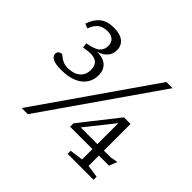

<svg xmlns="http://www.w3.org/2000/svg" viewBox="-163 -908 1110 1110"><g transform="rotate(45 392.0 -353.0)"><path d="M137.5 0 622.5 -698H673L187.5 0ZM143.5 -317Q91.5 -317 71.8 -329.2Q52 -341.5 52 -358.5Q52 -370.5 59.8 -378Q67.5 -385.5 80 -385.5Q84 -385.5 90 -380.2Q96 -375 105.5 -368.5Q115 -362 128.8 -356.8Q142.5 -351.5 161.5 -351.5Q210 -351.5 237.5 -374.8Q265 -398 265 -440Q265 -462.5 255.8 -478.5Q246.5 -494.5 224.8 -501Q203 -507.5 164 -502L141 -498.5L136.5 -528.5Q198 -539.5 218 -559Q238 -578.5 238 -609Q238 -634 222 -649.8Q206 -665.5 174.5 -665.5Q138 -665.5 116 -648.2Q94 -631 80.5 -594L52.5 -605Q68.5 -654.5 100.5 -680.2Q132.5 -706 186 -706Q238 -706 264.5 -684.2Q291 -662.5 291 -625.5Q291 -589.5 265.2 -565.2Q239.5 -541 194.5 -533.5L196 -537Q236.5 -541 263.8 -531.2Q291 -521.5 304.8 -500.2Q318.5 -479 318.5 -448.5Q318.5 -409.5 298.2 -379.8Q278 -350 239 -333.5Q200 -317 143.5 -317ZM594.5 -349.5 610.5 -353.5 442 -142 436.5 -162H702L749 -170.5L730 -121.5H411.5V-149L593.5 -380H647.5V-37L724.5 -25.5V-0.5H512.5V-25.5L594.5 -37Z"/></g></svg>

Font: Newsreader 9pt Light
Style: Regular
Weight: 300
Designer: Hugues Gentile
Foundry: Production Type
Version: Version 1.003